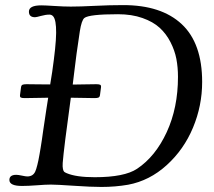

<svg xmlns="http://www.w3.org/2000/svg" viewBox="-20 -723 836 749"><path d="M375.5 6.3Q335.4 6.3 268.1 1.7Q200.7 -2.9 178.7 -2.9Q157.7 -2.9 124 -0.2Q90.3 2.4 65.9 2.4Q16.6 2.4 16.6 -21Q16.6 -41 43.5 -41Q51.3 -41 65.9 -37.8Q80.6 -34.7 86.4 -34.7Q108.4 -34.7 117.2 -53.2Q119.1 -57.6 121.3 -64Q123.5 -70.3 125.7 -79.8Q127.9 -89.4 129.9 -98.1Q131.8 -106.9 134.3 -121.6Q136.7 -136.2 138.7 -147.5Q140.6 -158.7 143.6 -179Q146.5 -199.2 148.4 -213.1Q150.4 -227.1 154.3 -252.4Q158.2 -277.8 160.6 -294.9L168 -341.8Q160.2 -341.8 126.5 -341.1Q92.8 -340.3 76.7 -340.3Q65.4 -340.3 61.3 -342.5Q57.1 -344.7 58.1 -352.5L62 -382.3Q63 -390.1 67.6 -392.3Q72.3 -394.5 83.5 -394.5Q96.7 -394.5 127.4 -394Q158.2 -393.6 175.8 -393.6L183.6 -442.4Q190.9 -493.2 194.8 -531Q198.7 -568.8 199 -594.7Q199.2 -620.6 196.3 -636.5Q193.4 -652.3 187.5 -659.2Q181.6 -666 172.9 -666Q158.2 -666 139.9 -660.9Q121.6 -655.8 116.7 -655.8Q92.8 -655.8 92.8 -677.7Q92.8 -702.1 141.1 -702.1Q156.2 -702.1 192.4 -699.7Q228.5 -697.3 255.9 -697.3Q292.5 -697.3 349.9 -700.2Q407.2 -703.1 460.9 -703.1Q609.4 -703.1 689 -628.7Q768.6 -554.2 768.6 -403.3Q768.6 -310.5 732.9 -225.1Q697.3 -139.6 630.4 -78.9Q563.5 -18.1 480 -2.4Q429.7 6.3 375.5 6.3ZM349.6 -31.7Q465.3 -31.7 514.6 -64.5Q586.4 -112.3 630.4 -207.5Q674.3 -302.7 674.3 -423.3Q674.3 -460.4 668 -493.4Q661.6 -526.4 645 -558.8Q628.4 -591.3 602.8 -614.7Q577.1 -638.2 535.6 -652.8Q494.1 -667.5 440.4 -667.5Q327.6 -667.5 309.1 -652.8Q298.3 -644 291.5 -601.6Q276.9 -506.3 269 -436.5Q268.6 -433.1 263.7 -393.1Q276.4 -393.1 307.9 -393.8Q339.4 -394.5 355.5 -394.5Q366.7 -394.5 370.8 -392.3Q375 -390.1 374 -382.3L370.1 -352.5Q369.1 -344.7 364.5 -342.5Q359.9 -340.3 348.6 -340.3Q332.5 -340.3 300.8 -341.1Q269 -341.8 256.3 -341.8Q229 -144 224.6 -87.4Q223.6 -72.3 225.6 -63.7Q227.5 -55.2 230.5 -52.7Q233.4 -50.3 240.2 -47.4Q276.9 -31.7 349.6 -31.7Z"/></svg>

Font: Cooper*
Style: Italic
Weight: 400
Italic angle: -7°
Designer: Owen Earl
Foundry: indestructible type*
Version: Version 0.001